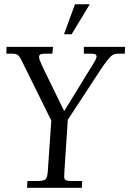

<svg xmlns="http://www.w3.org/2000/svg" viewBox="-20 -889 622 909"><path d="M283 -726.8 335 -868.9H405L319.1 -726.8ZM284.9 -77.9 283.9 -53Q283.9 -39.3 291.5 -36.1Q301.8 -32 318.1 -32H368.9L367.9 0H107.9L110.1 -32H155Q185.8 -32 194.8 -39.7Q203.9 -47.4 206.1 -75.9L222.9 -318.1L83 -601.1Q72 -623.3 63.7 -629.2Q55.4 -635 35.9 -635H10L11 -667H231L228 -635H199Q180.4 -635 172.7 -632.2Q165 -629.4 165 -618.7Q165 -607.9 178.7 -579.2Q192.4 -550.5 192.7 -549.7Q193.1 -548.8 193.8 -547.5Q194.6 -546.1 195.1 -544.9L283.9 -363L424.1 -591.1Q437 -611.8 437 -621.1Q437 -630.4 429 -632.7Q420.9 -635 402.1 -635H377V-667H572L571 -635H540Q521 -635 509.3 -626Q492.2 -612.5 457 -560.1L301 -322Z"/></svg>

Font: Linden Hill
Style: Italic
Weight: 400
Italic angle: -5.60001°
Version: Version 1.201